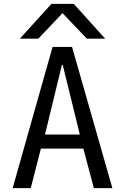

<svg xmlns="http://www.w3.org/2000/svg" viewBox="-20 -966 640 986"><path d="M250 -725H350L557 0H462L408 -203H190L138 0H45ZM390 -275 302 -633H298L211 -275ZM244 -946H359L520 -767.5H426L301 -898.5L177 -767.5H82Z"/></svg>

Font: JuliaMono
Style: Regular
Weight: 400
Monospace: yes
Designer: cormullion
Foundry: corm
Version: Version 0.055; ttfautohint (v1.8.4)